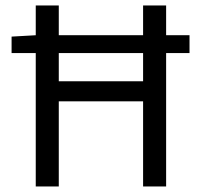

<svg xmlns="http://www.w3.org/2000/svg" viewBox="-20 -676 732 696"><path d="M22 -483.7V-543.3L113.4 -548.5H667V-483.7ZM109.6 0V-656.3H193.1V-381.3H498.7V-656.3H582.2V0H498.7V-308.6H193.1V0Z"/></svg>

Font: Source Sans 3
Style: Regular
Weight: 200
Designer: Paul D. Hunt
Foundry: Adobe
Version: Version 3.046;hotconv 1.0.118;makeotfexe 2.5.65603